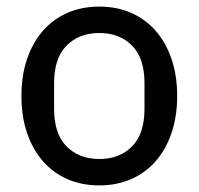

<svg xmlns="http://www.w3.org/2000/svg" viewBox="-20 -550 602 582"><path d="M281 12Q228 12 184.5 -7Q141 -26 110 -61.5Q79 -97 62 -147Q45 -197 45 -259Q45 -321 62 -371Q79 -421 110 -456.5Q141 -492 184.5 -511Q228 -530 281 -530Q334 -530 377.5 -511Q421 -492 452 -456.5Q483 -421 500 -371Q517 -321 517 -259Q517 -197 500 -147Q483 -97 452 -61.5Q421 -26 377.5 -7Q334 12 281 12ZM281 -68Q342 -68 380 -106Q418 -144 418 -220V-298Q418 -374 380 -412Q342 -450 281 -450Q220 -450 182 -412Q144 -374 144 -298V-220Q144 -144 182 -106Q220 -68 281 -68Z"/></svg>

Font: IBM Plex Sans Thai Text
Style: Regular
Weight: 450
Designer: Mike Abbink, Paul van der Laan, Pieter van Rosmalen, Ben Mitchell, Mark Frömberg
Foundry: Bold Monday
Version: Version 1.1